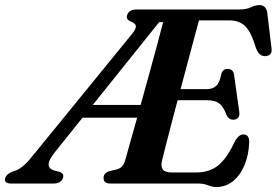

<svg xmlns="http://www.w3.org/2000/svg" viewBox="-70 -738 1113 772"><path d="M727.5 0H375Q358 0 352 -6.8Q346 -13.5 346.5 -23.5Q346.5 -42 370 -50L398.5 -56.5Q411.5 -60 419.5 -67.5Q427.5 -75 433 -92.5Q437 -107 450.2 -154Q463.5 -201 481.5 -265H262L149 -124Q104 -68 145 -53.5L169 -47Q189 -40 183.5 -23.5Q176 0 144.5 0H-24.5Q-56.5 0 -48.5 -23.5Q-44.5 -37 -21 -47.5L-4 -53.5Q25.5 -65 65 -116L462 -603Q478 -623 476.2 -633.5Q474.5 -644 458 -650.5Q435.5 -659 441 -676.5Q448.5 -700 479.5 -700H893.5Q921 -700 939 -708.8Q957 -717.5 973 -717.5Q999.5 -717.5 1004.5 -688L1021.5 -546Q1024.5 -530.5 1018.2 -522.2Q1012 -514 1000.5 -512.5Q987 -511 977.2 -517.8Q967.5 -524.5 959.5 -544Q939.5 -610.5 915.5 -633.2Q891.5 -656 852.5 -656H730Q723 -631 711.5 -587.5Q700 -544 685.5 -490Q671 -436 656 -379.5H761.5Q784.5 -379.5 799.2 -392.8Q814 -406 820.5 -444Q828 -461 844.5 -461Q867.5 -461 871 -438L892 -289.5Q894.5 -272.5 887.5 -264.8Q880.5 -257 868.5 -256.5Q850.5 -256.5 841 -275Q828.5 -309.5 811.2 -322.2Q794 -335 762.5 -335H644Q629.5 -279.5 616.5 -229.5Q603.5 -179.5 594 -142.8Q584.5 -106 581 -90Q576 -67.5 585.2 -56Q594.5 -44.5 622 -44.5H718.5Q771 -44.5 806.5 -72.2Q842 -100 875.5 -172Q891 -197.5 908.5 -197.5Q932 -197.5 932 -167.5Q930.5 -115.5 913.2 -74.2Q896 -33 866.8 -9.5Q837.5 14 800.5 14Q782.5 14 766.2 7Q750 0 727.5 0ZM570 -649 303 -316H495.5Q511.5 -373.5 528.2 -434.2Q545 -495 560 -550.8Q575 -606.5 586 -649Z"/></svg>

Font: Fraunces 9pt SemiBold
Style: Italic
Weight: 600
Italic angle: -16°
Version: Version 1.000;[b76b70a41]